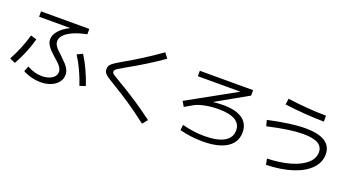

<svg xmlns="http://www.w3.org/2000/svg" viewBox="-53 -1398 3857 2107"><g transform="rotate(20 1875.0 -344.5)"><path d="M219.7 -33.2 245.1 -95.7Q285.2 -71.8 330.3 -59.3Q375.5 -46.9 419.9 -46.9Q466.3 -47.4 502.9 -61Q539.6 -74.7 560.3 -98.6Q581.1 -122.6 581.1 -152.3Q581.1 -176.3 568.1 -199Q555.2 -221.7 533.9 -242.9Q512.7 -264.2 478.5 -293Q440.9 -326.2 418 -350.8Q395 -375.5 381.1 -402.3Q367.2 -429.2 367.2 -459Q367.2 -510.7 410.2 -560.1Q453.1 -609.4 532.7 -649.4H168.9V-711.9H732.4V-649.4Q642.1 -631.3 577.9 -603.5Q513.7 -575.7 480 -540.3Q446.3 -504.9 446.3 -464.8Q446.3 -442.4 458.5 -420.7Q470.7 -398.9 490.7 -378.4Q510.7 -357.9 544.9 -327.1Q585.4 -288.6 608.4 -263.2Q631.3 -237.8 645.8 -209.2Q660.2 -180.7 660.2 -149.4Q660.2 -100.6 630.4 -62Q600.6 -23.4 547.9 -1.5Q495.1 20.5 428.7 20.5Q375 20.5 317.9 5.9Q260.7 -8.8 219.7 -33.2ZM156.2 -425.8 225.6 -405.3Q205.6 -329.1 170.2 -242.9Q134.8 -156.7 91.8 -82L27.3 -111.3Q66.4 -180.7 101.3 -266.1Q136.2 -351.6 156.2 -425.8ZM697.3 -401.4 761.7 -432.6Q804.2 -365.7 844.5 -278.8Q884.8 -191.9 911.1 -109.4L843.8 -87.9Q818.4 -167.5 779.1 -252Q739.7 -336.4 697.3 -401.4Z M1206.1 -223.6 1190.4 -233.4Q1131.3 -268.6 1105.7 -287.1Q1080.1 -305.7 1069.8 -322.3Q1059.6 -338.9 1059.6 -363.3Q1059.6 -389.2 1071 -406.7Q1082.5 -424.3 1110.1 -443.6Q1137.7 -462.9 1200.2 -499Q1400.9 -611.8 1603.5 -755.9L1648.4 -697.3Q1473.1 -573.2 1250 -449.2L1240.2 -443.4Q1195.3 -418 1175.8 -405.5Q1156.2 -393.1 1148.4 -383.8Q1140.6 -374.5 1140.6 -363.3Q1140.6 -352.1 1147 -344.2Q1153.3 -336.4 1169.7 -325.7Q1186 -314.9 1228.5 -290Q1472.7 -148.4 1679.7 7.8L1631.8 67.4Q1498 -35.2 1404.8 -97.4Q1311.5 -159.7 1206.1 -223.6Z M2052.7 -10.7 2059.6 -74.2Q2194.3 -39.1 2318.4 -39.1Q2469.7 -39.1 2548.8 -84.5Q2627.9 -129.9 2627.9 -215.8Q2627.9 -292 2562.7 -331.1Q2497.6 -370.1 2369.1 -370.1Q2287.6 -370.1 2211.9 -355.5Q2136.2 -340.8 2089.8 -314.5L1999 -261.7L1964.8 -320.3L2526.4 -631.8H2029.3V-695.3H2651.4V-631.8L2279.8 -421.9Q2341.8 -429.7 2402.3 -429.7Q2547.9 -429.7 2625 -376Q2702.1 -322.3 2702.1 -219.7Q2702.1 -142.1 2657.7 -87.6Q2613.3 -33.2 2528.6 -4.9Q2443.8 23.4 2324.2 23.4Q2185.1 23.4 2052.7 -10.7Z M3563.5 -300.8Q3563.5 -366.7 3506.8 -399.2Q3450.2 -431.6 3335 -431.6Q3259.3 -431.6 3159.7 -417.5Q3060.1 -403.3 2921.9 -372.1L2904.3 -440.4Q3170.4 -499 3335.9 -499Q3487.3 -499 3564.5 -450.2Q3641.6 -401.4 3641.6 -304.7Q3641.6 -210 3570.3 -136.5Q3499 -63 3368.4 -20.5Q3237.8 22 3064.5 26.4L3050.8 -42Q3204.6 -46.9 3320.8 -80.8Q3437 -114.7 3500.2 -171.6Q3563.5 -228.5 3563.5 -300.8ZM3040 -669.9 3049.8 -740.2Q3153.3 -725.1 3276.9 -715.6Q3400.4 -706.1 3499 -706.1V-636.7Q3405.3 -636.7 3281 -645.8Q3156.7 -654.8 3040 -669.9Z"/></g></svg>

Font: Pretendard
Style: Regular
Weight: 400
Designer: Base glyphs from Inter by Rasmus Andersson; Hangeul glyphs from Noto Sans CJK(Source Han Sans) by Jang Soo-young and Kan
Foundry: Kil Hyung-jin
Version: Version 1.309